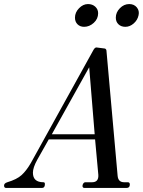

<svg xmlns="http://www.w3.org/2000/svg" viewBox="-66 -925 703 945"><path d="M348 -793Q328 -793 315.5 -805.5Q303 -818 303 -838Q303 -864 323 -884.5Q343 -905 367 -905Q389 -905 403 -892Q417 -879 417 -860Q417 -832 395.5 -812.5Q374 -793 348 -793ZM551 -793Q530 -793 517 -805.5Q504 -818 504 -838Q504 -864 524 -884.5Q544 -905 570 -905Q594 -905 607.5 -888.5Q621 -872 616 -850Q611 -826 592 -809.5Q573 -793 551 -793ZM-36 0Q-46 0 -46 -12Q-46 -23 -30 -28Q17 -42 40.5 -63.5Q64 -85 86 -123L395 -681Q403 -694 412 -691L451 -686Q458 -682 458 -675L513 -59Q516 -28 545 -28H563Q573 -28 573 -17Q573 0 557 0H350Q340 0 340 -10Q340 -16 344 -22Q348 -28 355 -28H387Q420 -28 418 -64L402 -239H174L117 -138Q96 -100 96 -75Q96 -28 148 -28Q155 -28 155 -19Q155 0 141 0ZM189 -264H400L373 -594Z"/></svg>

Font: HK Venetian
Style: Italic
Weight: 400
Italic angle: -12°
Version: Version 1.000;PS 001.000;hotconv 1.0.88;makeotf.lib2.5.64775